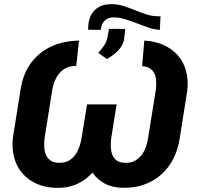

<svg xmlns="http://www.w3.org/2000/svg" viewBox="-20 -911 978 942"><path d="M758.3 -831.1H767.6L764.2 -764.2L760.3 -764.6Q731.9 -767.6 703.9 -777.3Q675.8 -787.1 647.5 -798.1Q619.1 -809.1 591.6 -817.4Q564 -825.7 536.6 -825.7Q512.2 -825.7 496.1 -812Q480 -798.3 475.6 -773.9L474.6 -764.6L412.1 -765.1L413.1 -784.2Q416.5 -835.4 447 -863.5Q477.5 -891.6 529.8 -890.6Q559.6 -890.1 587.6 -881.1Q615.7 -872.1 643.3 -860.6Q670.9 -849.1 699.2 -840.1Q727.5 -831.1 758.3 -831.1ZM504.4 -621.1 462.4 -651.9Q476.6 -668 489 -685.1Q501.5 -702.1 506.3 -723.6L515.1 -769.5L594.7 -769L588.9 -719.7Q585.4 -697.3 572.5 -679Q559.6 -660.6 541.3 -646.2Q522.9 -631.8 504.4 -621.1ZM367.7 -711.9 354 -587.9Q317.9 -587.9 293.5 -571.3Q269 -554.7 255.1 -527.3Q241.2 -500 235.8 -466.8L198.7 -232.9Q196.3 -212.4 197 -191.4Q197.8 -170.4 204.8 -152.8Q211.9 -135.3 226.8 -124.3Q241.7 -113.3 267.1 -112.3Q302.7 -110.8 325.9 -127.9Q349.1 -145 362.1 -173.1Q375 -201.2 379.9 -232.4L407.2 -398.9H533.2L505.9 -232.4Q499.5 -182.1 480 -137.7Q460.4 -93.3 429 -59.3Q397.5 -25.4 354.5 -6.6Q311.5 12.2 256.8 10.7Q204.1 9.8 161.9 -8.5Q119.6 -26.9 91.1 -59.3Q62.5 -91.8 50 -136Q37.6 -180.2 43 -233.4L80.1 -466.8Q91.3 -544.9 129.9 -599.1Q168.5 -653.3 229.2 -681.9Q290 -710.4 367.7 -711.9ZM677.2 -586.4 688 -711.9Q740.7 -709 782.2 -690.4Q823.7 -671.9 852.1 -639.9Q880.4 -607.9 892.6 -564Q904.8 -520 898.9 -466.8L861.8 -233.4Q854 -178.2 830.8 -132.8Q807.6 -87.4 771 -54.7Q734.4 -22 686.5 -5.1Q638.7 11.7 581.5 10.3Q529.8 9.3 492.9 -11Q456.1 -31.2 433.3 -64.9Q410.6 -98.6 402.1 -141.8Q393.6 -185.1 398.4 -232.4L425.8 -398.9H552.2L525.4 -231.9Q522.9 -211.4 523.7 -190.7Q524.4 -169.9 531 -152.3Q537.6 -134.8 552 -124Q566.4 -113.3 591.3 -112.3Q618.2 -110.8 638.2 -120.6Q658.2 -130.4 672.4 -147.7Q686.5 -165 694.8 -187.3Q703.1 -209.5 706.5 -233.4L744.1 -467.3Q747.1 -489.3 746.3 -509.8Q745.6 -530.3 739 -546.9Q732.4 -563.5 717.5 -574Q702.6 -584.5 677.2 -586.4Z"/></svg>

Font: Roboto ExtraBold
Style: Italic
Weight: 800
Designer: Christian Robertson
Foundry: Google
Version: Version 3.009; 2024